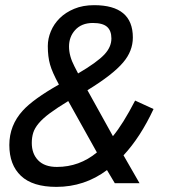

<svg xmlns="http://www.w3.org/2000/svg" viewBox="-20 -709 655 743"><path d="M198.2 14.2Q106.4 14.2 61.3 -28.3Q16.1 -70.8 16.1 -147.9Q16.1 -224.1 68.4 -281.2Q108.9 -325.7 208 -381.8Q182.1 -429.2 173.6 -459.5Q165 -489.7 165 -530.8Q165 -559.6 176.8 -587.9Q188.5 -616.2 211.2 -638.7Q233.9 -661.1 267.3 -675Q300.8 -689 344.2 -689Q494.1 -689 494.1 -564Q494.1 -511.2 456.5 -467.3Q416.5 -419.9 318.4 -359.9L417 -182.1Q455.6 -228.5 502.9 -319.8L574.2 -287.1Q523.4 -178.2 458 -107.9L520 0H424.3L394 -50.8Q307.1 14.2 198.2 14.2ZM200.2 -63Q287.1 -63 355 -119.1L244.1 -317.9Q200.7 -291.5 173.1 -271Q145.5 -250.5 129.9 -231.9Q114.3 -213.4 108.6 -195.3Q103 -177.2 103 -155.8Q103 -113.8 127.9 -88.4Q152.8 -63 200.2 -63ZM282.2 -424.8Q355 -467.3 384.3 -498.5Q411.1 -527.3 411.1 -560.1Q411.1 -590.3 394.3 -605.2Q377.4 -620.1 339.4 -620.1Q294.9 -620.1 270 -591.8Q247.1 -565.9 247.1 -528.8Q247.1 -492.2 268.1 -452.1Z"/></svg>

Font: Cadman
Style: Italic
Weight: 400
Italic angle: -12°
Designer: Paul James MIller
Foundry: High-Logic / Made with FontCreator
Version: Version 2.114;March 28, 2021;FontCreator 13.0.0.2683 64-bit